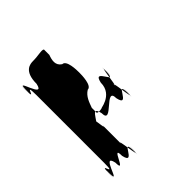

<svg xmlns="http://www.w3.org/2000/svg" viewBox="-184 -828 905 905"><g transform="rotate(-45 268.5 -375.5)"><path d="M176 -702C156 -702 111 -699 111 -614C93 -529 56 -711 56 -635C56 -550 54 -717 54 -632C54 -537 73 -680 73 -577V-126C73 -23 54 -166 54 -71C54 14 56 -153 56 -68C56 9 93 -174 111 -89C111 -4 156 -174 156 -89C174 -4 211 -164 211 -68C211 17 213 -156 213 -71C213 6 193 -193 193 -126V-262C193 -195 175 -396 175 -320C175 -235 173 -403 173 -318C173 -222 212 -385 230 -300C230 -215 329 -385 329 -300C347 -215 384 -375 384 -280C384 -195 386 -367 386 -282C386 -205 367 -405 367 -337V-367C367 -300 386 -499 386 -422C386 -337 384 -510 384 -425C384 -329 347 -489 329 -404C329 -319 230 -317 250 -317C250 -317 225 -309 215 -317V-350C225 -377 234 -407 262 -424C290 -424 291 -493 291 -510C291 -527 290 -594 262 -594C234 -612 240 -641 250 -668V-704C241 -712 212 -702 176 -702Z"/></g></svg>

Font: Hussar Przerywany
Style: Regular
Weight: 400
Foundry: Cannot Into Space Fonts
Version: Version 0.982